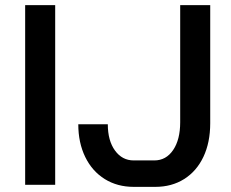

<svg xmlns="http://www.w3.org/2000/svg" viewBox="-20 -720 899 748"><path d="M78 -700H195V0H78ZM285 -236H400Q400 -172 428 -133.5Q456 -95 501 -95H581Q627 -95 654.5 -135.5Q682 -176 682 -244V-700H799V-240Q799 -165 772.5 -109Q746 -53 697.5 -22.5Q649 8 585 8H501Q437 8 388 -22.5Q339 -53 312 -108.5Q285 -164 285 -236Z"/></svg>

Font: Bai Jamjuree SemiBold
Style: Regular
Weight: 600
Version: Version 1.000; ttfautohint (v1.6)